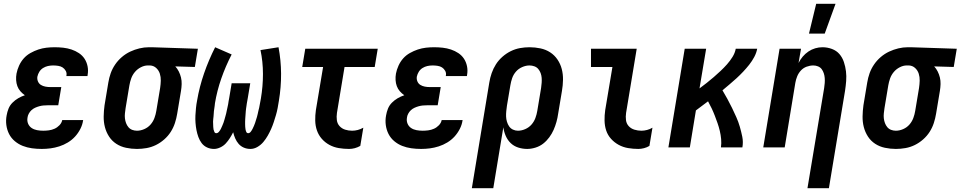

<svg xmlns="http://www.w3.org/2000/svg" viewBox="-20 -777 5063 1012"><path d="M200 8Q173 8 148 4.5Q123 1 100 -8Q77 -17 58 -33Q39 -49 28 -70.5Q17 -92 13.5 -117.5Q10 -143 15 -169Q18 -187 25 -204.5Q32 -222 46 -236Q60 -250 76.5 -259.5Q93 -269 111 -275Q98 -284 87.5 -296Q77 -308 71.5 -323Q66 -338 65 -355Q64 -372 67 -389Q71 -410 80.5 -431Q90 -452 105 -469Q120 -486 140.5 -497.5Q161 -509 182 -516Q203 -523 224.5 -525.5Q246 -528 268 -528Q291 -528 313.5 -525.5Q336 -523 357 -516Q378 -509 396 -497Q414 -485 425.5 -467.5Q437 -450 441.5 -428Q446 -406 442 -383L441 -376H330V-378Q333 -392 326.5 -403.5Q320 -415 310 -421.5Q300 -428 286.5 -430Q273 -432 260 -432Q246 -432 232.5 -429Q219 -426 207 -418.5Q195 -411 187.5 -399Q180 -387 177 -373Q175 -360 180 -348Q185 -336 195.5 -329.5Q206 -323 219 -320.5Q232 -318 246 -318H303L287 -222H230Q219 -222 208.5 -221Q198 -220 187 -217Q176 -214 165 -209Q154 -204 145.5 -196Q137 -188 131.5 -177.5Q126 -167 125 -157Q122 -140 128 -125.5Q134 -111 146.5 -102.5Q159 -94 175 -91Q191 -88 208 -88Q222 -88 237.5 -90Q253 -92 267.5 -98.5Q282 -105 293.5 -117Q305 -129 308 -144H419L418 -143Q415 -120 403.5 -97.5Q392 -75 375.5 -57Q359 -39 337.5 -26Q316 -13 292.5 -5.5Q269 2 246 5Q223 8 200 8Z M702 8Q673 8 644.5 2Q616 -4 593 -19Q570 -34 555 -57Q540 -80 533 -107Q526 -134 526.5 -163.5Q527 -193 531 -222L551 -342Q555 -367 563.5 -391Q572 -415 587 -437Q602 -459 622.5 -476.5Q643 -494 666.5 -505Q690 -516 715 -522Q740 -528 765 -528H781L1023 -520L1007 -424L904 -427Q915 -415 922.5 -400Q930 -385 934 -368.5Q938 -352 937.5 -334Q937 -316 934 -298L914 -178Q910 -153 902 -128.5Q894 -104 880 -82Q866 -60 845.5 -42Q825 -24 801.5 -12.5Q778 -1 752.5 3.5Q727 8 702 8ZM702 -88Q721 -88 740.5 -96.5Q760 -105 773.5 -120.5Q787 -136 794 -155Q801 -174 804 -193L824 -313Q827 -333 827.5 -352Q828 -371 822.5 -388.5Q817 -406 803.5 -418.5Q790 -431 771 -432H759Q741 -432 722.5 -422.5Q704 -413 691 -397.5Q678 -382 671.5 -363.5Q665 -345 662 -327L642 -207Q640 -193 638.5 -179.5Q637 -166 638.5 -153Q640 -140 644.5 -128Q649 -116 657 -106.5Q665 -97 677 -92.5Q689 -88 702 -88Z M1108 8Q1088 8 1071 0Q1054 -8 1043 -22.5Q1032 -37 1025.5 -55Q1019 -73 1015.5 -91.5Q1012 -110 1010.5 -129.5Q1009 -149 1010 -168.5Q1011 -188 1013 -208Q1015 -228 1019 -248Q1031 -319 1055.5 -390Q1080 -461 1114 -528L1201 -490Q1169 -428 1146.5 -363.5Q1124 -299 1113 -233Q1112 -226 1111.5 -219Q1111 -212 1109.5 -205Q1108 -198 1107.5 -191Q1107 -184 1106.5 -177Q1106 -170 1105.5 -163.5Q1105 -157 1104 -150Q1103 -143 1103 -136Q1103 -129 1103.5 -122Q1104 -115 1104 -108Q1104 -101 1105.5 -94.5Q1107 -88 1110 -81.5Q1113 -75 1120 -75Q1128 -75 1134.5 -83Q1141 -91 1144.5 -98.5Q1148 -106 1151.5 -114Q1155 -122 1158 -130Q1161 -138 1163 -146Q1165 -154 1167.5 -162Q1170 -170 1172 -178.5Q1174 -187 1175.5 -195Q1177 -203 1179 -211Q1181 -219 1182.5 -227.5Q1184 -236 1185 -244Q1186 -252 1188 -260L1201 -338H1299L1286 -260Q1285 -253 1283.5 -246Q1282 -239 1281 -232Q1280 -225 1279 -218Q1278 -211 1277 -204.5Q1276 -198 1275.5 -191Q1275 -184 1274.5 -177Q1274 -170 1273.5 -163Q1273 -156 1272.5 -149Q1272 -142 1272 -135.5Q1272 -129 1272 -122Q1272 -115 1272.5 -108.5Q1273 -102 1274 -95.5Q1275 -89 1278 -82Q1281 -75 1288 -75Q1296 -75 1302 -83Q1308 -91 1311.5 -98.5Q1315 -106 1318.5 -113.5Q1322 -121 1324.5 -129Q1327 -137 1329.5 -145Q1332 -153 1334.5 -161Q1337 -169 1338.5 -177Q1340 -185 1342 -193Q1344 -201 1346 -209Q1348 -217 1349 -225Q1350 -233 1352 -241Q1354 -249 1355 -257Q1366 -322 1366 -387Q1366 -452 1353 -513L1448 -528Q1461 -460 1461.5 -389Q1462 -318 1450 -246Q1447 -227 1443.5 -208Q1440 -189 1434.5 -170.5Q1429 -152 1423 -133.5Q1417 -115 1409 -97Q1401 -79 1391 -61.5Q1381 -44 1368 -28.5Q1355 -13 1337 -2.5Q1319 8 1300 8Q1281 8 1265 1Q1249 -6 1238 -18.5Q1227 -31 1220 -47Q1213 -63 1209 -80Q1201 -64 1191.5 -49Q1182 -34 1170 -21Q1158 -8 1141 0Q1124 8 1108 8Z M1820 8Q1792 8 1765.5 3.5Q1739 -1 1716 -13.5Q1693 -26 1676 -45.5Q1659 -65 1650.5 -89.5Q1642 -114 1641.5 -141.5Q1641 -169 1645 -197L1683 -424H1573L1589 -520H1971L1955 -424H1796L1756 -182Q1753 -162 1755.5 -143.5Q1758 -125 1770 -112Q1782 -99 1799.5 -93.5Q1817 -88 1836 -88Q1851 -88 1866 -92Q1881 -96 1895 -104L1879 -8Q1865 0 1850 4Q1835 8 1820 8Z M2200 8Q2173 8 2148 4.5Q2123 1 2100 -8Q2077 -17 2058 -33Q2039 -49 2028 -70.5Q2017 -92 2013.5 -117.5Q2010 -143 2015 -169Q2018 -187 2025 -204.5Q2032 -222 2046 -236Q2060 -250 2076.5 -259.5Q2093 -269 2111 -275Q2098 -284 2087.5 -296Q2077 -308 2071.5 -323Q2066 -338 2065 -355Q2064 -372 2067 -389Q2071 -410 2080.5 -431Q2090 -452 2105 -469Q2120 -486 2140.5 -497.5Q2161 -509 2182 -516Q2203 -523 2224.5 -525.5Q2246 -528 2268 -528Q2291 -528 2313.5 -525.5Q2336 -523 2357 -516Q2378 -509 2396 -497Q2414 -485 2425.5 -467.5Q2437 -450 2441.5 -428Q2446 -406 2442 -383L2441 -376H2330V-378Q2333 -392 2326.5 -403.5Q2320 -415 2310 -421.5Q2300 -428 2286.5 -430Q2273 -432 2260 -432Q2246 -432 2232.5 -429Q2219 -426 2207 -418.5Q2195 -411 2187.5 -399Q2180 -387 2177 -373Q2175 -360 2180 -348Q2185 -336 2195.5 -329.5Q2206 -323 2219 -320.5Q2232 -318 2246 -318H2303L2287 -222H2230Q2219 -222 2208.5 -221Q2198 -220 2187 -217Q2176 -214 2165 -209Q2154 -204 2145.5 -196Q2137 -188 2131.5 -177.5Q2126 -167 2125 -157Q2122 -140 2128 -125.5Q2134 -111 2146.5 -102.5Q2159 -94 2175 -91Q2191 -88 2208 -88Q2222 -88 2237.5 -90Q2253 -92 2267.5 -98.5Q2282 -105 2293.5 -117Q2305 -129 2308 -144H2419L2418 -143Q2415 -120 2403.5 -97.5Q2392 -75 2375.5 -57Q2359 -39 2337.5 -26Q2316 -13 2292.5 -5.5Q2269 2 2246 5Q2223 8 2200 8Z M2467 215 2559 -342Q2563 -367 2571.5 -391.5Q2580 -416 2594 -438Q2608 -460 2628.5 -478Q2649 -496 2672.5 -507.5Q2696 -519 2721 -523.5Q2746 -528 2771 -528Q2800 -528 2828.5 -522Q2857 -516 2880 -501Q2903 -486 2918.5 -463Q2934 -440 2941 -413Q2948 -386 2947.5 -356.5Q2947 -327 2942 -298L2922 -178Q2919 -156 2913 -134.5Q2907 -113 2898 -92.5Q2889 -72 2875 -53Q2861 -34 2843 -20Q2825 -6 2802.5 1Q2780 8 2759 8Q2734 8 2711 0.5Q2688 -7 2671.5 -23Q2655 -39 2645.5 -61Q2636 -83 2633 -106L2580 215ZM2710 -88Q2729 -88 2748.5 -96.5Q2768 -105 2781.5 -120.5Q2795 -136 2802 -155Q2809 -174 2812 -193L2832 -313Q2834 -327 2835 -340.5Q2836 -354 2835 -367Q2834 -380 2829.5 -392Q2825 -404 2817 -413.5Q2809 -423 2796.5 -427.5Q2784 -432 2771 -432Q2752 -432 2732.5 -423.5Q2713 -415 2699.5 -399.5Q2686 -384 2679.5 -365Q2673 -346 2670 -327L2652 -220Q2650 -206 2648.5 -191.5Q2647 -177 2647.5 -163Q2648 -149 2652 -135.5Q2656 -122 2663.5 -111Q2671 -100 2683.5 -94Q2696 -88 2710 -88Z M3345 8Q3317 8 3290.5 3.5Q3264 -1 3241 -13.5Q3218 -26 3200.5 -45.5Q3183 -65 3175 -89.5Q3167 -114 3166.5 -141.5Q3166 -169 3170 -197L3208 -424H3095V-520H3336L3280 -182Q3277 -162 3279.5 -143.5Q3282 -125 3294 -112Q3306 -99 3324 -93.5Q3342 -88 3361 -88Q3375 -88 3390.5 -92Q3406 -96 3419 -104L3403 -8Q3390 0 3374.5 4Q3359 8 3345 8Z M3503 0 3589 -520H3702L3667 -311Q3686 -325 3705 -340Q3724 -355 3742.5 -371Q3761 -387 3778.5 -403.5Q3796 -420 3812 -438Q3828 -456 3841 -477Q3854 -498 3858 -520H3971Q3967 -498 3955.5 -476.5Q3944 -455 3929 -436Q3914 -417 3897 -399Q3880 -381 3862 -364.5Q3844 -348 3825.5 -332.5Q3807 -317 3788 -301Q3801 -279 3814 -255.5Q3827 -232 3838.5 -208Q3850 -184 3861 -159.5Q3872 -135 3879.5 -109Q3887 -83 3892.5 -56Q3898 -29 3893 0H3780Q3783 -22 3781 -44Q3779 -66 3774 -87Q3769 -108 3762 -128Q3755 -148 3747.5 -167.5Q3740 -187 3731 -206Q3722 -225 3712 -243Q3696 -231 3680 -219Q3664 -207 3648 -195L3616 0Z M4236 215 4324 -313Q4326 -326 4327 -339.5Q4328 -353 4327 -366Q4326 -379 4322 -391Q4318 -403 4311 -412.5Q4304 -422 4292 -427Q4280 -432 4267 -432Q4249 -432 4231.5 -425.5Q4214 -419 4201.5 -405.5Q4189 -392 4182 -375Q4175 -358 4172 -340L4116 0H4003L4089 -520H4202L4189 -445Q4198 -463 4211 -478.5Q4224 -494 4241 -505.5Q4258 -517 4277 -522.5Q4296 -528 4315 -528Q4341 -528 4365 -519Q4389 -510 4404.5 -492Q4420 -474 4428 -450Q4436 -426 4439 -401Q4442 -376 4440 -350Q4438 -324 4434 -298L4349 215ZM4244 -600 4282 -757H4384L4327 -600Z M4702 8Q4673 8 4644.5 2Q4616 -4 4593 -19Q4570 -34 4555 -57Q4540 -80 4533 -107Q4526 -134 4526.5 -163.5Q4527 -193 4531 -222L4551 -342Q4555 -367 4563.5 -391Q4572 -415 4587 -437Q4602 -459 4622.5 -476.5Q4643 -494 4666.5 -505Q4690 -516 4715 -522Q4740 -528 4765 -528H4781L5023 -520L5007 -424L4904 -427Q4915 -415 4922.5 -400Q4930 -385 4934 -368.5Q4938 -352 4937.5 -334Q4937 -316 4934 -298L4914 -178Q4910 -153 4902 -128.5Q4894 -104 4880 -82Q4866 -60 4845.5 -42Q4825 -24 4801.5 -12.5Q4778 -1 4752.5 3.5Q4727 8 4702 8ZM4702 -88Q4721 -88 4740.5 -96.5Q4760 -105 4773.5 -120.5Q4787 -136 4794 -155Q4801 -174 4804 -193L4824 -313Q4827 -333 4827.5 -352Q4828 -371 4822.5 -388.5Q4817 -406 4803.5 -418.5Q4790 -431 4771 -432H4759Q4741 -432 4722.5 -422.5Q4704 -413 4691 -397.5Q4678 -382 4671.5 -363.5Q4665 -345 4662 -327L4642 -207Q4640 -193 4638.5 -179.5Q4637 -166 4638.5 -153Q4640 -140 4644.5 -128Q4649 -116 4657 -106.5Q4665 -97 4677 -92.5Q4689 -88 4702 -88Z"/></svg>

Font: Iosevka Term Curly Oblique
Style: Bold
Weight: 700
Italic angle: -9°
Designer: Belleve Invis
Foundry: Belleve Invis
Version: Version 32.3.0